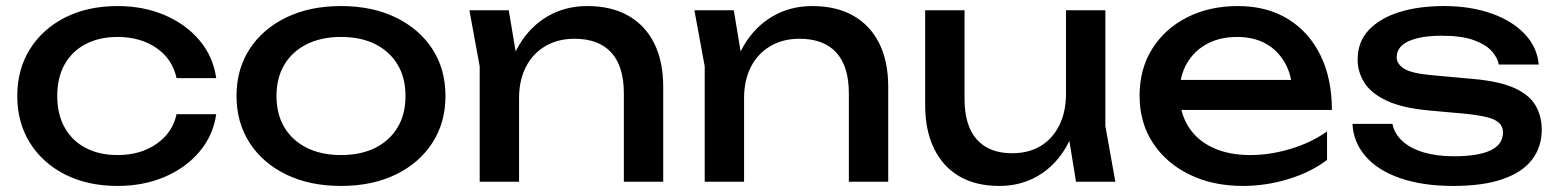

<svg xmlns="http://www.w3.org/2000/svg" viewBox="-20 -600 5147 634"><path d="M694 -223Q684 -153 639 -99.5Q594 -46 524 -16Q454 14 368 14Q270 14 195.5 -23.5Q121 -61 79 -128Q37 -195 37 -283Q37 -371 79 -438Q121 -505 195.5 -542.5Q270 -580 368 -580Q454 -580 524 -550Q594 -520 639 -466.5Q684 -413 694 -342H563Q549 -406 496 -442Q443 -478 368 -478Q308 -478 263 -454.5Q218 -431 193.5 -387.5Q169 -344 169 -283Q169 -223 193.5 -179Q218 -135 263 -111.5Q308 -88 368 -88Q444 -88 497 -125Q550 -162 563 -223Z M1106 14Q1003 14 925.5 -23.5Q848 -61 804.5 -128Q761 -195 761 -283Q761 -372 804.5 -438.5Q848 -505 925.5 -542.5Q1003 -580 1106 -580Q1209 -580 1286.5 -542.5Q1364 -505 1407.5 -438.5Q1451 -372 1451 -283Q1451 -195 1407.5 -128Q1364 -61 1286.5 -23.5Q1209 14 1106 14ZM1106 -88Q1172 -88 1219.5 -112Q1267 -136 1293 -179.5Q1319 -223 1319 -283Q1319 -343 1293 -386.5Q1267 -430 1219.5 -454Q1172 -478 1106 -478Q1041 -478 993 -454Q945 -430 919 -386.5Q893 -343 893 -283Q893 -223 919 -179.5Q945 -136 993 -112Q1041 -88 1106 -88Z M1530 -566H1660L1694 -362V0H1564V-381ZM1919 -580Q1999 -580 2055 -548Q2111 -516 2140.5 -456.5Q2170 -397 2170 -313V0H2040V-292Q2040 -381 1998.5 -426.5Q1957 -472 1877 -472Q1822 -472 1780.5 -447.5Q1739 -423 1716.5 -379Q1694 -335 1694 -276L1648 -301Q1657 -389 1694 -451Q1731 -513 1789 -546.5Q1847 -580 1919 -580Z M2273 -566H2403L2437 -362V0H2307V-381ZM2662 -580Q2742 -580 2798 -548Q2854 -516 2883.5 -456.5Q2913 -397 2913 -313V0H2783V-292Q2783 -381 2741.5 -426.5Q2700 -472 2620 -472Q2565 -472 2523.5 -447.5Q2482 -423 2459.5 -379Q2437 -335 2437 -276L2391 -301Q2400 -389 2437 -451Q2474 -513 2532 -546.5Q2590 -580 2662 -580Z M3280 14Q3202 14 3147.5 -18Q3093 -50 3064 -110Q3035 -170 3035 -253V-566H3165V-273Q3165 -185 3205.5 -139.5Q3246 -94 3322 -94Q3377 -94 3416.5 -118Q3456 -142 3478 -186.5Q3500 -231 3500 -290L3545 -265Q3537 -178 3501 -115.5Q3465 -53 3408 -19.5Q3351 14 3280 14ZM3533 0 3500 -204V-566H3630V-184L3663 0Z M4084 14Q3985 14 3908 -23.5Q3831 -61 3787 -128Q3743 -195 3743 -284Q3743 -372 3784.5 -438.5Q3826 -505 3899.5 -542.5Q3973 -580 4068 -580Q4163 -580 4232.5 -537.5Q4302 -495 4340 -418Q4378 -341 4378 -237H3845V-336H4313L4248 -299Q4245 -355 4221.5 -395Q4198 -435 4158.5 -456.5Q4119 -478 4065 -478Q4008 -478 3965.5 -455Q3923 -432 3899 -390.5Q3875 -349 3875 -292Q3875 -229 3903.5 -183Q3932 -137 3984.5 -112.5Q4037 -88 4109 -88Q4174 -88 4242 -108.5Q4310 -129 4362 -166V-72Q4310 -32 4235.5 -9Q4161 14 4084 14Z M5071 -172Q5071 -115 5039 -73Q5007 -31 4942 -8.5Q4877 14 4779 14Q4678 14 4604 -11.5Q4530 -37 4489.5 -83.5Q4449 -130 4446 -191H4578Q4584 -159 4610.5 -134.5Q4637 -110 4680.5 -97Q4724 -84 4780 -84Q4861 -84 4902 -103.5Q4943 -123 4943 -163Q4943 -190 4915.5 -204Q4888 -218 4812 -225L4701 -235Q4611 -243 4559 -267.5Q4507 -292 4485 -327.5Q4463 -363 4463 -403Q4463 -461 4499 -500Q4535 -539 4599 -559.5Q4663 -580 4748 -580Q4836 -580 4905 -555.5Q4974 -531 5015 -487.5Q5056 -444 5061 -387H4929Q4925 -410 4905.5 -431.5Q4886 -453 4846.5 -467.5Q4807 -482 4741 -482Q4671 -482 4631.5 -464Q4592 -446 4592 -411Q4592 -389 4616 -373.5Q4640 -358 4705 -352L4848 -339Q4934 -331 4982.5 -308.5Q5031 -286 5051 -251Q5071 -216 5071 -172Z"/></svg>

Font: Unbounded
Style: Regular
Weight: 400
Designer: Luke Prowse, Jean-Baptiste Morizot, Fátima Lázaro, Florian Runge
Foundry: NaN
Version: Version 1.701;gftools[0.9.28.dev5+ged2979d]